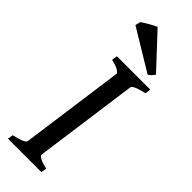

<svg xmlns="http://www.w3.org/2000/svg" viewBox="-260 -788 803 803"><g transform="rotate(45 141.5 -386.5)"><path d="M283.2 -565.9 279.8 -541Q219.7 -527.8 217.3 -513.2L153.8 -51.8Q152.8 -46.4 166.3 -38.6Q179.7 -30.8 209 -24.4L205.1 0H7.3L11.2 -24.4Q71.3 -37.1 73.2 -51.8L136.7 -513.2Q136.7 -518.6 123.5 -526.6Q110.4 -534.7 82 -541L85.9 -565.9ZM255.9 -627Q244.6 -610.4 231.4 -602.1L48.3 -712.9L54.2 -736.3Q60.1 -740.7 72.8 -748.3Q85.4 -755.9 98.6 -762.9Q111.8 -770 119.1 -773.4Z"/></g></svg>

Font: Dai Banna SIL
Style: Italic
Weight: 400
Italic angle: -11°
Designer: Victor Gaultney
Foundry: SIL International
Version: Version 4.000